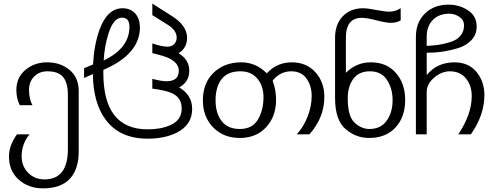

<svg xmlns="http://www.w3.org/2000/svg" viewBox="-20 -766 2739 1066"><path d="M417 75.2Q417 174.3 367.2 227.1Q317.4 279.8 219.2 279.8Q138.2 279.8 84 231.4Q29.8 183.1 29.8 103Q29.8 41.5 74.2 -20H144Q100.1 32.7 100.1 102.1Q100.1 156.2 136.2 193.4Q171.9 230 227.1 230Q356.9 230 356.9 62V-241.2Q356.9 -304.7 331.1 -337.4Q305.2 -370.1 243.2 -370.1Q198.2 -370.1 169.4 -340.8Q141.1 -312 141.1 -267.1Q141.1 -214.8 160.2 -182.1H89.8Q70.8 -220.2 70.8 -266.1Q70.8 -335.9 121.1 -377.9Q171.4 -419.9 241.2 -419.9Q316.4 -419.9 366.7 -377.4Q417 -335 417 -261.2Z M698.7 -617.2Q698.7 -668 657.7 -668Q608.4 -668 580.6 -574.2Q559.6 -505.4 555.7 -430.2Q698.7 -498.5 698.7 -617.2ZM1046.9 -161.1Q1046.9 -73.2 961.9 -29.8Q895 3.9 799.8 3.9Q642.6 3.9 564.9 -104Q497.6 -195.3 495.6 -355L446.8 -333V-387.2L496.6 -408.2Q502.4 -516.6 531.7 -599.1Q575.2 -720.2 660.6 -720.2Q705.6 -720.2 732.9 -689Q756.8 -659.2 756.8 -613.8Q756.8 -465.3 553.7 -377.9V-360.8Q553.7 -47.9 799.8 -47.9Q873 -47.9 924.8 -70.8Q988.8 -98.6 988.8 -163.1Q988.8 -222.2 938 -247.1Q906.2 -263.7 825.7 -273.9V-328.1Q877.9 -314.9 903.8 -314.9Q972.7 -314.9 972.7 -373Q972.7 -416 918 -442.9Q894 -454.6 825.7 -471.2V-524.9Q879.4 -506.8 910.6 -506.8Q932.6 -506.8 946.8 -521Q960.9 -535.2 960.9 -557.1Q960.9 -597.2 913.6 -627L825.7 -682.1V-746.1L934.6 -676.8Q1018.6 -624 1018.6 -556.2Q1018.6 -500 971.7 -470.2Q1030.8 -435.1 1030.8 -373Q1030.8 -310.5 974.6 -280.8Q1046.9 -238.8 1046.9 -161.1Z M1442.9 -227.1Q1442.9 -288.1 1409.2 -329.1Q1375.5 -370.1 1314.5 -370.1Q1243.7 -370.1 1210 -326.2Q1176.8 -282.7 1176.8 -209Q1176.8 -138.7 1210 -94.7Q1243.7 -49.8 1311.5 -49.8Q1380.4 -49.8 1411.6 -101.6Q1442.9 -153.8 1442.9 -227.1ZM1780.8 -228Q1780.8 -113.3 1697.8 -20H1627.4Q1665 -60.5 1688 -119.1Q1710.4 -176.3 1710.4 -232.9Q1710.4 -290.5 1681.6 -330.1Q1652.3 -370.1 1597.7 -370.1Q1534.2 -370.1 1493.7 -317.9Q1512.7 -268.1 1512.7 -210.9Q1512.7 -119.1 1457.5 -59.6Q1402.3 0 1311.5 0Q1220.7 0 1163.6 -58.6Q1106.4 -117.2 1106.4 -209Q1106.4 -304.2 1165.5 -361.8Q1225.1 -419.9 1319.8 -419.9Q1400.4 -419.9 1461.4 -358.9Q1517.1 -419.9 1600.6 -419.9Q1681.2 -419.9 1731 -365.2Q1780.8 -310.1 1780.8 -228Z M2159.7 -210Q2159.7 -275.9 2127.9 -323.2Q2096.7 -370.1 2033.7 -370.1Q1971.7 -370.1 1940.9 -327.1Q1910.6 -284.7 1910.6 -220.2Q1910.6 -120.1 1948.7 -85Q1986.3 -49.8 2030.8 -49.8Q2094.7 -49.8 2127.4 -96.7Q2159.7 -142.6 2159.7 -210ZM2229.5 -210.9Q2229.5 -116.7 2176.3 -58.6Q2123 0 2028.3 0Q1957.5 0 1900.4 -47.9Q1840.3 -96.7 1840.3 -222.2V-557.1Q1840.3 -629.9 1882.3 -674.8Q1924.8 -720.2 1996.6 -720.2Q2020 -720.2 2070.3 -710.4Q2118.2 -701.2 2143.6 -701.2Q2173.8 -701.2 2204.6 -720.2V-652.8Q2180.2 -639.2 2152.3 -639.2Q2124 -639.2 2071.3 -652.8Q2017.1 -667 1988.8 -667Q1900.4 -667 1900.4 -557.1V-361.8Q1958.5 -419.9 2038.6 -419.9Q2127.4 -419.9 2178.7 -360.4Q2229.5 -301.8 2229.5 -210.9Z M2556.2 -625Q2556.2 -654.8 2530.8 -672.4Q2504.9 -689.9 2474.1 -689.9Q2417 -689.9 2383.3 -655.3Q2349.1 -620.1 2349.1 -564V-511.2Q2386.2 -513.2 2414.6 -517.1Q2439.5 -520.5 2479 -532.2Q2515.1 -543 2535.6 -566.4Q2556.2 -589.8 2556.2 -625ZM2669.4 -237.8Q2669.4 -127 2594.2 -20H2524.4Q2599.1 -131.3 2599.1 -232.9Q2599.1 -291 2566.9 -330.6Q2534.7 -370.1 2477.1 -370.1Q2432.1 -370.1 2390.6 -335Q2349.1 -299.8 2349.1 -255.9V-20H2289.1V-562Q2289.1 -641.6 2339.4 -690.9Q2389.6 -740.2 2470.2 -740.2Q2530.8 -740.2 2578.6 -708.5Q2626.5 -676.8 2626.5 -619.1Q2626.5 -573.7 2597.2 -543Q2567.4 -511.7 2521 -498Q2475.6 -484.9 2432.6 -478.5Q2395.5 -473.1 2349.1 -473.1V-349.1Q2406.2 -419.9 2503.4 -419.9Q2580.1 -419.9 2624.5 -367.7Q2669.4 -314.5 2669.4 -237.8Z"/></svg>

Font: Miedinger*
Style: Book
Weight: 400
Version: Version 001.000